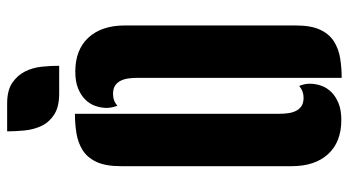

<svg xmlns="http://www.w3.org/2000/svg" viewBox="-234 -718 953 524"><g transform="rotate(-90 242.0 -456.5)"><path d="M291 -559Q291 -570 289.5 -581.5Q288 -593 283.5 -602.5Q279 -612 270.5 -618Q262 -624 247 -624Q228 -624 215 -612Q209 -628 209 -641Q209 -657 214.5 -672.5Q220 -688 232 -700Q244 -712 262.5 -719.5Q281 -727 308 -727Q368 -727 401 -691Q434 -655 434 -592V-125Q434 -83 422 -58Q410 -33 389.5 -20.5Q369 -8 343.5 -4Q318 0 291 0ZM193 -169Q193 -158 194.5 -146.5Q196 -135 200.5 -125.5Q205 -116 213.5 -110Q222 -104 237 -104Q255 -104 269 -116Q272 -108 273.5 -101.5Q275 -95 275 -87Q275 -71 269.5 -55.5Q264 -40 252 -28Q240 -16 221.5 -8.5Q203 -1 176 -1Q116 -1 83 -37Q50 -73 50 -136V-603Q50 -645 62 -670Q74 -695 94.5 -707.5Q115 -720 140.5 -724Q166 -728 193 -728ZM248 -771Q212 -771 191 -784.5Q170 -798 160 -819Q150 -840 147.5 -865Q145 -890 145 -913H221Q257 -913 277.5 -899Q298 -885 308.5 -864Q319 -843 321.5 -818Q324 -793 324 -771Z"/></g></svg>

Font: Kenia
Style: Regular
Weight: 400
Designer: Julia Petretta
Foundry: Julia Petretta
Version: Version 1.001